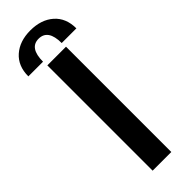

<svg xmlns="http://www.w3.org/2000/svg" viewBox="-309 -837 851 851"><g transform="rotate(-45 116.5 -411.5)"><path d="M-34 -685Q-34 -750 7.5 -786.5Q49 -823 116 -823Q184 -823 225.5 -786.5Q267 -750 267 -685H175Q175 -771 116 -771Q58 -771 58 -685ZM177 0H60V-660H177Z"/></g></svg>

Font: Sansita
Style: Regular
Weight: 400
Designer: Pablo Cosgaya
Foundry: Omnibus-Type
Version: Version 1.006;hotconv 1.0.109;makeotfexe 2.5.65596